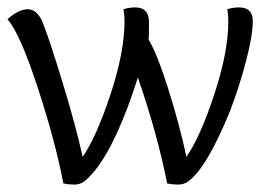

<svg xmlns="http://www.w3.org/2000/svg" viewBox="-23 -495 736 518"><path d="M622 -475Q659 -475 659 -438Q659 -401 641.5 -333Q624 -265 599 -199Q535 -41 484 -5Q472 3 457.5 3Q443 3 428 0Q402 -132 349 -286Q294 -112 234 -36Q215 -13 203.5 -5Q192 3 177.5 3Q163 3 148 0Q126 -115 78 -261Q30 -407 -3 -443Q27 -470 52 -470Q77 -470 92 -435Q110 -390 146 -272Q182 -154 200 -72Q237 -125 275 -240Q313 -355 313 -438Q313 -455 310 -470Q325 -475 342 -475Q379 -475 379 -435Q379 -395 378 -388Q401 -350 431 -255Q461 -160 480 -72Q517 -125 555 -240Q593 -355 593 -438Q593 -455 590 -470Q605 -475 622 -475Z"/></svg>

Font: Overlock
Style: Regular
Weight: 400
Designer: Dario Muhafara
Foundry: Dario Manuel Muhafara
Version: Version 1.001